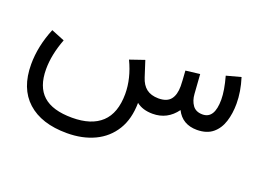

<svg xmlns="http://www.w3.org/2000/svg" viewBox="-92 -560 1384 1026"><g transform="rotate(20 599.5 -46.5)"><path d="M747.6 0Q690.9 0 655.3 -28.3Q654.3 64 615.5 126.7Q576.7 189.5 508.8 221.7Q440.9 253.9 352.1 253.9Q207.5 253.9 127.7 181.6Q47.9 109.4 47.9 -27.3Q47.9 -129.9 91.8 -236.8L167.5 -206.1Q131.8 -112.3 131.8 -29.8Q131.8 69.8 185.3 118.4Q238.8 167 350.6 167Q460 167 517.1 113.5Q574.2 60.1 574.7 -48.8Q574.7 -137.7 530.8 -229L613.3 -257.3L642.1 -168Q654.8 -127.9 680.4 -108.2Q706.1 -88.4 748.5 -87.9Q796.9 -87.9 817.9 -114.3Q838.9 -140.6 838.9 -189.9Q838.9 -201.7 837.6 -223.4Q836.4 -245.1 834 -276.9L914.6 -286.6L922.4 -176.3Q924.8 -139.2 943.1 -113.5Q961.4 -87.9 999.5 -87.9Q1067.4 -87.9 1067.4 -196.3Q1067.4 -247.6 1045.9 -325.2L1127.9 -347.2Q1151.4 -272.5 1151.4 -203.6Q1151.4 -147.9 1136.7 -101.8Q1122.1 -55.7 1088.9 -28.1Q1055.7 -0.5 1000 0Q916.5 0 881.8 -69.8Q831.1 0 747.6 0Z"/></g></svg>

Font: Vazir FD-WOL-UI
Style: Regular-FD-WOL-UI
Weight: 400
Designer: Saber Rastikerdar
Foundry: Saber Rastikerdar
Version: Version 30.1.0